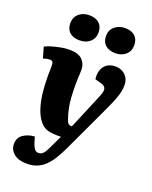

<svg xmlns="http://www.w3.org/2000/svg" viewBox="-185 -872 951 1200"><g transform="rotate(20 290.5 -272.5)"><path d="M348 56Q330 94 310.5 126Q291 158 268 181.5Q245 205 215 218Q185 231 146 231Q89 231 58.5 205.5Q28 180 28 142Q28 100 59.5 78.5Q91 57 135 54L147 94Q153 111 159 122Q165 133 172.5 138Q180 143 191 143Q203 143 212 137.5Q221 132 229 120.5Q237 109 245 92L289 0H261Q216 0 187 -12.5Q158 -25 135 -62Q118 -89 106 -128Q94 -167 88 -218Q82 -269 82 -332Q82 -344 82.5 -355Q83 -366 83 -378Q83 -390 83 -400Q83 -417 77.5 -423.5Q72 -430 59 -430Q53 -430 41 -428Q29 -426 16 -421L-5 -493Q11 -502 38 -510Q65 -518 95.5 -524Q126 -530 153 -530Q213 -530 239.5 -503.5Q266 -477 266 -439Q266 -427 265.5 -412.5Q265 -398 264 -380Q263 -362 263 -337Q263 -292 265.5 -254Q268 -216 275.5 -180.5Q283 -145 296 -110Q300 -99 304.5 -94Q309 -89 314 -87Q319 -85 325 -85H331L432 -326Q441 -347 442 -362Q443 -377 434.5 -387Q426 -397 403 -402L368 -412Q362 -467 387 -498.5Q412 -530 461 -530Q484 -530 504.5 -520Q525 -510 538.5 -489.5Q552 -469 552 -437Q552 -416 547.5 -394.5Q543 -373 533.5 -347.5Q524 -322 510.5 -292.5Q497 -263 480 -226ZM101 -688Q101 -728 128.5 -751.5Q156 -775 196 -775Q239 -775 263 -753.5Q287 -732 287 -693Q287 -653 260 -629.5Q233 -606 191 -606Q149 -606 125 -627.5Q101 -649 101 -688ZM338 -689Q338 -729 366 -752.5Q394 -776 434 -776Q477 -776 500.5 -754.5Q524 -733 524 -694Q524 -654 497 -630.5Q470 -607 429 -607Q387 -607 362.5 -628.5Q338 -650 338 -689Z"/></g></svg>

Font: Literata 18pt ExtraBold
Style: Italic
Weight: 800
Italic angle: -2°
Designer: Latin by Veronika Burian and Jose Scaglione. Greek by Irene Vlachou. Cyrillic by Vera Evstafieva
Foundry: TypeTogether
Version: Version 3.103;gftools[0.9.29]